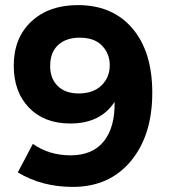

<svg xmlns="http://www.w3.org/2000/svg" viewBox="-20 -727 670 754"><path d="M109 -162Q173 -117 257 -117Q344 -117 388 -172.5Q432 -228 430 -327Q375 -242 256 -242Q154 -242 94 -304Q34 -366 34 -469Q34 -578 103 -642.5Q172 -707 286 -707Q422 -707 500 -615.5Q578 -524 578 -363Q578 -195 493.5 -94Q409 7 266 7Q144 7 50 -50ZM293 -579Q239 -579 208 -550Q177 -521 177 -468Q177 -418 207 -389Q237 -360 289 -360Q346 -360 378.5 -391.5Q411 -423 411 -471Q411 -516 381 -547.5Q351 -579 293 -579Z"/></svg>

Font: Montserrat-Arabic SemiBold
Style: Regular
Weight: 600
Designer: Mohamed Gaber
Foundry: Kief Type Foundry
Version: Version 5.008;PS 005.008;hotconv 1.0.88;makeotf.lib2.5.64775